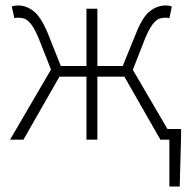

<svg xmlns="http://www.w3.org/2000/svg" viewBox="-20 -512 709 704"><path d="M601 172V0H568L436 -231H337V0H297V-231H198L66 0H17L167 -257L122 -371Q112 -395 103 -410Q94 -425 85 -433.5Q76 -442 66.5 -444.5Q57 -447 48 -447Q43 -447 40.5 -447Q38 -447 33 -445L23 -488Q33 -492 46 -492Q77 -492 104 -470.5Q131 -449 156 -388L203 -270H297V-480H337V-270H430L478 -388Q502 -449 529 -470.5Q556 -492 588 -492Q600 -492 610 -488L601 -445Q596 -447 593.5 -447Q591 -447 586 -447Q576 -447 567 -444.5Q558 -442 549 -433.5Q540 -425 531 -410Q522 -395 512 -371L467 -256L594 -39H644V-13L639 172Z"/></svg>

Font: Giro Light
Style: Regular
Weight: 300
Designer: Paul D. Hunt
Foundry: Adobe Systems Incorporated
Version: Version 1.000;PS 1.0;hotconv 1.0.88;makeotf.lib2.5.647800